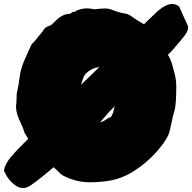

<svg xmlns="http://www.w3.org/2000/svg" viewBox="-27 -879 967 966"><path d="M477.1 -264.2Q489.7 -266.1 502.9 -275.4Q519 -286.1 533.2 -292.5L542.5 -313.5Q545.9 -330.1 549.8 -344.2Q520 -314.9 508.8 -300.8Q493.2 -282.2 477.1 -264.2ZM380.9 -452.6 472.2 -541Q449.7 -540 425 -524.7Q400.4 -509.3 393.1 -490.2Q387.7 -476.6 380.9 -452.6ZM89.4 66.9Q60.5 66.9 31.2 37.6Q6.8 13.2 -7.3 -21Q-2.4 -52.7 28.3 -89.8Q64 -131.3 114.7 -180.2Q102.1 -203.1 100.3 -204.6Q98.6 -206.1 95.2 -214.8Q89.8 -234.9 77.6 -259.8Q53.7 -308.1 53.7 -340.8Q53.7 -352.1 55.7 -364.3L57.1 -406.2Q67.4 -452.6 73.2 -500Q79.1 -543.5 108.4 -604Q117.7 -623.5 126 -643.1Q131.3 -658.7 142.1 -665.5L189.5 -723.6Q195.8 -736.8 206.5 -742.7Q217.3 -748.5 230 -752.4Q247.6 -768.1 256.8 -777.8Q289.1 -809.6 325.7 -809.6L338.4 -818.8Q351.6 -818.8 358.4 -825.7Q384.8 -836.9 411.1 -836.9Q427.2 -836.9 443.8 -833L452.1 -832.5Q458 -832.5 464.4 -834Q472.7 -835.4 502 -836.4Q518.1 -836.4 532.2 -831.5Q567.9 -815.9 606.9 -810.1Q624 -805.7 640.6 -792.5Q647.5 -787.6 654.3 -783.2Q661.1 -778.8 667 -774.9Q678.7 -767.1 690.9 -760.7L697.8 -757.3L760.7 -817.9Q806.2 -858.9 839.8 -858.9Q858.9 -858.9 874.5 -845.7L918.9 -747.1Q919.4 -744.1 919.4 -740.7Q919.4 -724.1 902.6 -700.9Q885.7 -677.7 837.4 -623L817.9 -603Q835.4 -577.6 848.1 -520.5Q859.9 -481.9 859.9 -444.3Q859.9 -349.1 850.1 -320.3Q844.2 -303.2 834.2 -252.9Q824.2 -202.6 814.5 -189Q809.6 -181.6 805.7 -174.8Q800.8 -166 794.9 -157.7Q728 -65.9 628.4 -7.3Q578.6 20.5 527.8 29.3Q477.1 38.1 425.8 38.1Q354.5 38.1 289.6 3.9Q278.3 -2.4 269 -13.2Q262.7 -20.5 242.2 -37.6Q176.3 20 125 55.2Q107.4 66.9 89.4 66.9Z"/></svg>

Font: Kaph
Style: Regular
Weight: 400
Designer: GGBotNet
Foundry: f0n7.com
Version: 1.10